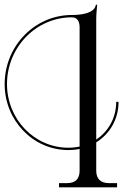

<svg xmlns="http://www.w3.org/2000/svg" viewBox="-234 -800 537 820"><path d="M106 -174.1C90.6 -170.8 74.5 -169.1 57.7 -169.1C-86.8 -169.1 -204.1 -290.7 -204.1 -440.7C-204.1 -598.2 -79.9 -726 73 -726C94.4 -726 106 -711 106 -683ZM177 -204V-719C177 -739.1 180 -767.3 181 -780L175.5 -779.8C169.5 -741 107 -736 73 -736C-85.5 -736 -214.1 -603.7 -214.1 -440.7C-214.1 -285.2 -92.3 -159.1 57.7 -159.1C74.4 -159.1 90.6 -160.7 106 -163.9V-71C106 -36 88 -18 53 -18H18V0H266V-18H231C196 -18 177 -36 177 -71V-192.1C235.1 -228.3 272.3 -291.1 272.3 -364.9H262.3C262.3 -297 229.3 -238.9 177 -204Z"/></svg>

Font: FoglihtenNo04
Style: Regular
Weight: 500
Designer: gluk (gluksza@wp.pl)
Foundry: gluk (gluksza@wp.pl)
Version: Version 0.70